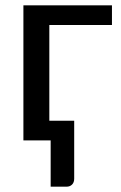

<svg xmlns="http://www.w3.org/2000/svg" viewBox="-20 -528 456 722"><path d="M401 -434H165.5V-74H259V144Q259 158 251 166Q243 174 230.5 174H170.5V0H68V-508H401Z"/></svg>

Font: Lato 2
Style: Regular
Weight: 500
Designer: Lukasz Dziedzic with Adam Twardoch and Botio Nikoltchev
Foundry: tyPoland Lukasz Dziedzic
Version: Version 2.015; 2015-08-06; http://www.latofonts.com/